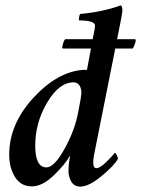

<svg xmlns="http://www.w3.org/2000/svg" viewBox="-20 -694 530 721"><path d="M224.6 -546.9Q224.6 -546.9 485.4 -546.9Q491.2 -546.9 489.3 -539.1Q486.3 -524.4 478.5 -511.7Q478.5 -511.7 216.8 -511.7Q211.9 -511.7 214.8 -522.5Q218.8 -540 224.6 -546.9ZM285.2 -338.9Q287.1 -358.4 279.3 -371.6Q271.5 -384.8 255.9 -384.8Q202.1 -384.8 157.2 -309.1Q112.3 -233.4 112.3 -147.5Q112.3 -65.4 154.3 -65.4Q183.6 -65.4 222.2 -134.8Q260.7 -204.1 273.4 -271.5Q285.2 -333 285.2 -338.9ZM328.1 -546.9Q329.1 -552.7 331.5 -564.5Q334 -576.2 335.4 -584.5Q336.9 -592.8 336.9 -597.7Q336.9 -617.2 277.3 -617.2Q275.4 -620.1 276.9 -629.4Q278.3 -638.7 281.2 -641.6Q366.2 -649.4 433.6 -673.8Q439.5 -669.9 439.5 -656.2Q439.5 -642.6 426.8 -582L334 -116.2Q330.1 -100.6 330.1 -84Q330.1 -62.5 341.8 -62.5Q355.5 -62.5 378.9 -85.4Q402.3 -108.4 411.1 -120.1Q414.1 -120.1 418.5 -111.3Q422.9 -102.5 422.9 -97.7Q409.2 -72.3 361.3 -32.7Q313.5 6.8 281.2 6.8Q250 6.8 240.2 -30.3Q235.4 -43 238.3 -76.2L243.2 -110.4Q224.6 -76.2 181.6 -35.2Q138.7 5.9 99.6 5.9Q58.6 5.9 36.6 -28.8Q14.6 -63.5 14.6 -113.3Q14.6 -227.5 104.5 -325.7Q194.3 -423.8 291 -431.6H306.6Z"/></svg>

Font: Crimson
Style: SemiboldItalic
Weight: 600
Italic angle: -11°
Version: Version 0.8 ; ttfautohint (v1.00) -l 8 -r 50 -G 200 -x 14 -D